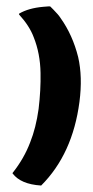

<svg xmlns="http://www.w3.org/2000/svg" viewBox="-20 -560 288 592"><path d="M221 -384Q235 -323 225 -246Q204 -85 107 12H106Q44 8 19 -25Q18 -26 19 -27Q54 -71 73 -121Q91 -166 99 -224Q106 -282 105 -335Q104 -395 84 -445Q71 -480 39 -515Q38 -516 39 -518Q68 -535 113 -539Q134 -541 135 -540L145 -530Q160 -515 167 -504Q204 -452 221 -384Z"/></svg>

Font: Tovari Sans
Style: Bold
Weight: 700
Designer: Verneri Kontto, Denis Ignatov
Foundry: Verneri Kontto
Version: Version 1.10 May 7, 2019